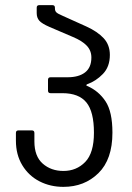

<svg xmlns="http://www.w3.org/2000/svg" viewBox="-20 -720 514 748"><path d="M42 -172V-202Q42 -212 52 -212H104Q114 -212 114 -202V-169Q114 -111 146.5 -82.5Q179 -54 227 -54Q278 -54 312 -89Q346 -124 346 -203Q346 -285 316.5 -321Q287 -357 223 -357H177Q167 -357 167 -367V-409Q167 -419 177 -419H243Q287 -419 311.5 -438Q336 -457 336 -496Q336 -523 318 -542Q300 -561 264 -576L173 -615Q143 -628 133 -639.5Q123 -651 123 -669V-690Q123 -700 133 -700H184Q194 -700 194 -690V-687Q194 -677 200 -671.5Q206 -666 225 -658L316 -617Q360 -597 384 -571Q408 -545 408 -506Q408 -460 381 -432Q354 -404 320 -392Q317 -391 316.5 -388.5Q316 -386 320 -385Q364 -366 391 -325.5Q418 -285 418 -203Q418 -99 363.5 -45.5Q309 8 227 8Q176 8 134 -13.5Q92 -35 67 -76Q42 -117 42 -172Z"/></svg>

Font: Barlow GEO
Style: Regular
Weight: 400
Designer: Jeremy Tribby
Foundry: Tribby Type
Version: Version 1.408